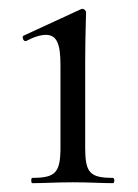

<svg xmlns="http://www.w3.org/2000/svg" viewBox="-20 -415 313 435"><path d="M53 0C78 0 110 -2 145 -2C180 -2 212 0 236 0C240 0 240 -12 236 -12C183 -12 173 -24 173 -81V-269C173 -333 175 -376 175 -387C175 -391 170 -395 167 -395C166 -395 166 -395 163 -394L33 -334C29 -332 33 -320 39 -322C58 -332 73 -336 84 -336C109 -336 117 -315 117 -268V-81C117 -24 106 -12 53 -12C50 -12 50 0 53 0Z"/></svg>

Font: Cormorant Garamond
Style: Regular
Weight: 400
Designer: Christian Thalmann (Catharsis Fonts)
Foundry: Catharsis Fonts
Version: Version 4.002;Glyphs 3.4 (3410)